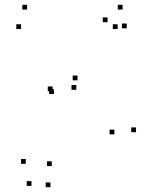

<svg xmlns="http://www.w3.org/2000/svg" viewBox="-20 -760 660 802"><path d="M68 -638.7V-658.7H48V-638.7ZM93.3 -720V-740H73.3V-720ZM492 -720V-740H472V-720ZM509.3 -641.7V-661.7H489.3V-641.7ZM298.7 -384.8V-404.8H278.7V-384.8ZM303.7 -424.5V-444.5H283.7V-424.5ZM548.2 -207.8V-227.8H528.2V-207.8ZM190.8 22V2H170.8V22ZM111.5 16.5V-3.5H91.5V16.5ZM87.7 -75.7V-95.7H67.7V-75.7ZM196.2 -66.2V-86.2H176.2V-66.2ZM457.8 -198.8V-218.8H437.8V-198.8ZM205.2 -367.2V-387.2H185.2V-367.2ZM199.7 -378.8V-398.8H179.7V-378.8ZM429.2 -667.2V-687.2H409.2V-667.2ZM471.3 -638.7V-658.7H451.3V-638.7Z"/></svg>

Font: Monaspace Argon Dots Var
Style: Regular
Weight: 400
Designer: Riley Cran and the Lettermatic Team
Version: Version 1.100 (Monaspace Argon Dots)